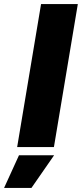

<svg xmlns="http://www.w3.org/2000/svg" viewBox="-81 -720 401 940"><path d="M3 0 120 -700H300L183 0ZM-61 200 12 40H184L73 200Z"/></svg>

Font: Figtree Black
Style: Italic
Weight: 900
Italic angle: -9.5°
Foundry: Erik Kennedy
Version: Version 2.001;gftools[0.9.30]